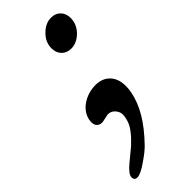

<svg xmlns="http://www.w3.org/2000/svg" viewBox="-243 -499 826 826"><g transform="rotate(-45 169.5 -86.5)"><path d="M239 -305Q212 -305 195.5 -322Q179 -339 179 -366Q179 -403 207 -431Q236 -461 271 -461Q298 -461 314 -444Q330 -427 330 -400Q330 -363 302 -334Q273 -305 239 -305ZM287 12Q269 108 168 212Q149 232 112 257Q69 288 48 288Q30 288 30 270Q30 251 66 221Q85 206 123 174Q174 127 187 92Q195 68 195 53Q195 35 182 20.5Q169 6 151 6Q146 6 129 10Q112 14 107 14Q99 14 93 11Q70 1 77 -36Q85 -72 118.5 -95.5Q152 -119 197 -121Q237 -122 262 -100Q291 -74 291 -25Q291 -5 287 12Z"/></g></svg>

Font: GFS Gazis
Style: Regular
Weight: 400
Designer: George Matthiopoulos
Foundry: George Matthiopoulos
Version: Version 1.0